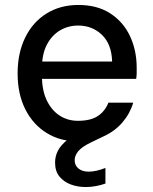

<svg xmlns="http://www.w3.org/2000/svg" viewBox="-20 -558 617 774"><path d="M294 12Q223 12 168 -22Q113 -56 82 -117.5Q51 -179 51 -262Q51 -344 81.5 -406.5Q112 -469 167.5 -503.5Q223 -538 296 -538Q372 -538 424.5 -504Q477 -470 504 -412.5Q531 -355 531 -285Q531 -275 531 -264Q531 -253 529 -240H124V-310H432Q430 -380 391 -417.5Q352 -455 295 -455Q255 -455 222 -435.5Q189 -416 169 -378Q149 -340 149 -282V-254Q149 -194 168.5 -153.5Q188 -113 220.5 -92Q253 -71 294 -71Q345 -71 374 -90Q403 -109 417 -144H517Q504 -100 473.5 -64.5Q443 -29 398 -8.5Q353 12 294 12ZM326 196Q293 196 265 185.5Q237 175 219.5 153.5Q202 132 202 97Q202 72 213.5 49.5Q225 27 252.5 5Q280 -17 327 -37L377 -59L401 -10L345 17Q310 34 295.5 51.5Q281 69 281 88Q281 109 296.5 121.5Q312 134 338 134Q352 134 370 130Q388 126 405 119V182Q388 188 367.5 192Q347 196 326 196Z"/></svg>

Font: DM Sans 9pt Medium
Style: Regular
Weight: 500
Version: Version 4.004;gftools[0.9.30]